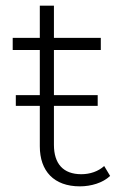

<svg xmlns="http://www.w3.org/2000/svg" viewBox="-20 -656 448 680"><path d="M349 -68C349 -68 370 -33 370 -33C344 -8 302 4 263 4C171 4 121 -50 121 -138C121 -138 121 -281 121 -281C121 -281 36 -281 36 -281C36 -281 36 -319 36 -319C36 -319 121 -319 121 -319C121 -319 121 -479 121 -479C121 -479 25 -479 25 -479C25 -479 25 -522 25 -522C25 -522 121 -522 121 -522C121 -522 121 -636 121 -636C121 -636 171 -636 171 -636C171 -636 171 -522 171 -522C171 -522 337 -522 337 -522C337 -522 337 -479 337 -479C337 -479 171 -479 171 -479C171 -479 171 -319 171 -319C171 -319 326 -319 326 -319C326 -319 326 -281 326 -281C326 -281 171 -281 171 -281C171 -281 171 -143 171 -143C171 -76 204 -39 268 -39C299 -39 328 -49 349 -68Z"/></svg>

Font: TamingNoise
Style: Regular
Weight: 500
Designer: Julieta Ulanovsky
Foundry: Julieta Ulanovsky
Version: ""